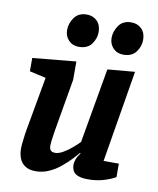

<svg xmlns="http://www.w3.org/2000/svg" viewBox="-83 -791 713 867"><g transform="rotate(10 273.5 -357.5)"><path d="M139 11Q110 11 91.5 -1Q73 -13 65 -33.5Q57 -54 57 -78Q57 -90 59 -108Q61 -126 63.5 -144.5Q66 -163 68 -172L111 -412L36 -429V-490L235 -509V-425L194 -187Q193 -179 190.5 -164Q188 -149 186.5 -135Q185 -121 185 -115Q185 -101 191 -93.5Q197 -86 212 -86Q228 -86 248 -97.5Q268 -109 287.5 -125.5Q307 -142 319 -155L379 -498L504 -509L434 -88H504V-26Q481 -13 449 -3.5Q417 6 378 6Q339 6 321 -7Q303 -20 303 -49Q303 -58 308 -72.5Q313 -87 326 -103L323 -105Q313 -93 295 -74Q277 -55 253 -35Q229 -15 200 -2Q171 11 139 11ZM438 -576Q409 -576 391 -595Q373 -614 373 -642Q373 -672 392 -699Q411 -726 449 -726Q478 -726 496.5 -707.5Q515 -689 515 -657Q515 -627 496 -601.5Q477 -576 438 -576ZM234 -576Q205 -576 187 -595Q169 -614 169 -642Q169 -672 188 -699Q207 -726 245 -726Q274 -726 292.5 -707.5Q311 -689 311 -657Q311 -627 292 -601.5Q273 -576 234 -576Z"/></g></svg>

Font: Faustina Light
Style: Bold Italic
Weight: 700
Italic angle: -8°
Version: Version 1.200